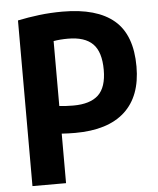

<svg xmlns="http://www.w3.org/2000/svg" viewBox="-53 -795 690 840"><g transform="rotate(-5 292.0 -374.5)"><path d="M55.5 0V-727.5Q100.5 -737 150 -743Q199.5 -749 253 -749Q403 -749 478.8 -684.8Q554.5 -620.5 554.5 -481.5Q554.5 -351 480 -283.2Q405.5 -215.5 262.5 -215.5Q232 -215.5 203 -217.5V0ZM264.5 -335.5Q338.5 -335.5 374.5 -369.2Q410.5 -403 410.5 -479.5Q410.5 -558.5 375.2 -593.8Q340 -629 266.5 -629Q231.5 -629 203 -624V-339Q230 -335.5 264.5 -335.5Z"/></g></svg>

Font: Encode Sans Condensed Condensed
Style: Bold
Weight: 700
Width: 3
Designer: Multiple Designers
Foundry: Impallari Type
Version: Version 3.000; ttfautohint (v1.8.3) -l 8 -r 50 -G 200 -x 14 